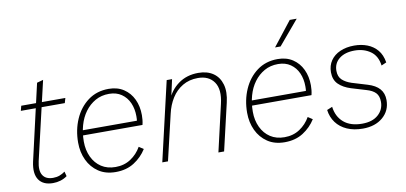

<svg xmlns="http://www.w3.org/2000/svg" viewBox="-70 -961 2530 1196"><g transform="rotate(-10 1195.0 -363.0)"><path d="M181 9Q119 9 92 -30.5Q65 -70 81 -144L191 -624L231 -635L116 -141Q103 -83 122 -53Q141 -23 187 -23Q210 -23 228.5 -30Q247 -37 263 -49L271 -19Q252 -5 229 2Q206 9 181 9ZM61 -469 69 -500H348L339 -469Z M578 9Q514 9 469.5 -21Q425 -51 401.5 -101Q378 -151 378 -212Q378 -292 407.5 -359.5Q437 -427 492 -468Q547 -509 623 -509Q678 -509 717.5 -483Q757 -457 778 -412.5Q799 -368 799 -312Q799 -298 797.5 -282.5Q796 -267 792 -251H397L398 -283H775L761 -272Q763 -284 763.5 -293Q764 -302 764 -311Q764 -358 747.5 -395.5Q731 -433 698.5 -455.5Q666 -478 620 -478Q571 -478 533 -456.5Q495 -435 468 -398.5Q441 -362 427.5 -314Q414 -266 414 -212Q414 -158 434.5 -114.5Q455 -71 492.5 -46.5Q530 -22 582 -22Q637 -22 678.5 -49.5Q720 -77 745 -121L774 -102Q744 -54 695 -22.5Q646 9 578 9Z M873 0 989 -500H1023L994 -369L988 -371Q1010 -432 1063 -471Q1116 -510 1190 -510Q1246 -510 1283.5 -484.5Q1321 -459 1335 -411Q1349 -363 1333 -296L1264 0H1228L1296 -295Q1317 -384 1284 -431.5Q1251 -479 1182 -479Q1127 -479 1085 -454Q1043 -429 1016 -386Q989 -343 977 -289L909 0Z M1647 9Q1583 9 1538.5 -21Q1494 -51 1470.5 -101Q1447 -151 1447 -212Q1447 -292 1476.5 -359.5Q1506 -427 1561 -468Q1616 -509 1692 -509Q1747 -509 1786.5 -483Q1826 -457 1847 -412.5Q1868 -368 1868 -312Q1868 -298 1866.5 -282.5Q1865 -267 1861 -251H1466L1467 -283H1844L1830 -272Q1832 -284 1832.5 -293Q1833 -302 1833 -311Q1833 -358 1816.5 -395.5Q1800 -433 1767.5 -455.5Q1735 -478 1689 -478Q1640 -478 1602 -456.5Q1564 -435 1537 -398.5Q1510 -362 1496.5 -314Q1483 -266 1483 -212Q1483 -158 1503.5 -114.5Q1524 -71 1561.5 -46.5Q1599 -22 1651 -22Q1706 -22 1747.5 -49.5Q1789 -77 1814 -121L1843 -102Q1813 -54 1764 -22.5Q1715 9 1647 9ZM1809 -736H1853L1724 -583H1689Z M2141 10Q2084 10 2041 -9Q1998 -28 1972.5 -62.5Q1947 -97 1941 -143L1975 -157Q1983 -94 2025.5 -57.5Q2068 -21 2142 -21Q2207 -21 2243.5 -53.5Q2280 -86 2280 -135Q2280 -172 2261 -192Q2242 -212 2203 -223L2110 -251Q2062 -266 2033.5 -294Q2005 -322 2005 -370Q2005 -412 2026.5 -443.5Q2048 -475 2087 -492Q2126 -509 2176 -509Q2221 -509 2258.5 -494.5Q2296 -480 2321.5 -450Q2347 -420 2355 -371L2323 -357Q2315 -419 2273 -448.5Q2231 -478 2173 -478Q2112 -478 2076 -449.5Q2040 -421 2040 -373Q2040 -336 2062 -315.5Q2084 -295 2121 -283L2217 -254Q2267 -239 2291.5 -211Q2316 -183 2316 -140Q2316 -73 2267.5 -31.5Q2219 10 2141 10Z"/></g></svg>

Font: Kantumruy Pro ExtraLight
Style: Italic
Weight: 250
Italic angle: -13°
Version: Version 1.002